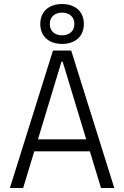

<svg xmlns="http://www.w3.org/2000/svg" viewBox="-20 -948 626 968"><path d="M29.8 0H96.7L152.8 -185.1H433.1L489.3 0H556.2L338.9 -693.4H247.1ZM171.4 -245.6 290 -637.2H295.9L414.6 -245.6ZM293 -726.6C360.4 -726.6 402.8 -765.6 402.8 -827.1C402.8 -888.7 360.4 -927.7 293 -927.7C225.6 -927.7 183.1 -888.7 183.1 -827.1C183.1 -765.6 225.6 -726.6 293 -726.6ZM293 -770C254.9 -770 231 -792.5 231 -827.1C231 -861.8 254.9 -884.3 293 -884.3C331.1 -884.3 355 -861.8 355 -827.1C355 -792.5 331.1 -770 293 -770Z"/></svg>

Font: Cascadia Mono Light
Style: Regular
Weight: 300
Monospace: yes
Designer: Aaron Bell
Foundry: Saja Typeworks
Version: Version 2404.023